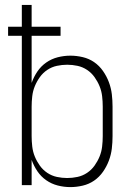

<svg xmlns="http://www.w3.org/2000/svg" viewBox="-20 -755 540 783"><path d="M267 8Q241 8 215.5 1.5Q190 -5 168.5 -20Q147 -35 132.5 -56.5Q118 -78 109 -103V0H69V-609H13V-646H69V-735H109V-646H227V-609H109V-417Q118 -442 132.5 -463.5Q147 -485 168.5 -500Q190 -515 215.5 -521.5Q241 -528 267 -528Q292 -528 317.5 -522Q343 -516 364 -501.5Q385 -487 400 -465.5Q415 -444 424 -420Q433 -396 436 -371Q439 -346 439 -320V-200Q439 -174 436 -149Q433 -124 424 -100Q415 -76 400 -54.5Q385 -33 364 -18.5Q343 -4 317.5 2Q292 8 267 8ZM254 -29Q275 -29 296 -33.5Q317 -38 335 -50Q353 -62 365.5 -79.5Q378 -97 386 -116.5Q394 -136 396.5 -157.5Q399 -179 399 -200V-320Q399 -341 396.5 -362.5Q394 -384 386 -403.5Q378 -423 365.5 -440.5Q353 -458 335 -470Q317 -482 296 -486.5Q275 -491 254 -491Q233 -491 212 -486.5Q191 -482 173 -470Q155 -458 142.5 -440.5Q130 -423 122 -403.5Q114 -384 111.5 -362.5Q109 -341 109 -320V-200Q109 -179 111.5 -157.5Q114 -136 122 -116.5Q130 -97 142.5 -79.5Q155 -62 173 -50Q191 -38 212 -33.5Q233 -29 254 -29Z"/></svg>

Font: Iosevka Extralight
Style: Regular
Weight: 200
Monospace: yes
Designer: Belleve Invis
Foundry: Belleve Invis
Version: Version 32.0.1; ttfautohint (v1.8.4)